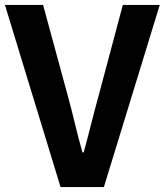

<svg xmlns="http://www.w3.org/2000/svg" viewBox="-25 -760 669 780"><path d="M221 0H397L624 -740H474L378 -380C355 -298 338 -224 315 -141H310C286 -224 271 -298 248 -380L150 -740H-5Z"/></svg>

Font: Noto Sans Japanese Bold
Style: Bold
Weight: 700
Designer: Ryoko NISHIZUKA (kana & ideographs); Paul D. Hunt (Latin, Greek & Cyrillic); Wenlong ZHANG (bopomofo); Sandoll Communica
Foundry: Adobe Systems Incorporated
Version: Version 1.000;PS 1;hotconv 1.0.78;makeotf.lib2.5.61930